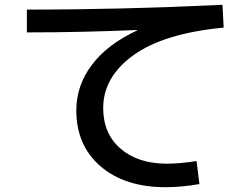

<svg xmlns="http://www.w3.org/2000/svg" viewBox="-20 -742 1040 800"><path d="M298 -282Q298 -386 363 -472Q428 -558 551 -615V-617Q321 -607 92 -607V-702Q492 -702 907 -722L912 -627Q662 -603 536 -512Q410 -421 410 -292Q410 -185 482.5 -122.5Q555 -60 675 -60Q731 -60 799 -71L811 25Q736 38 670 38Q500 38 399 -49Q298 -136 298 -282Z"/></svg>

Font: M PLUS 1p Medium
Style: Regular
Weight: 500
Version: Version 1.062